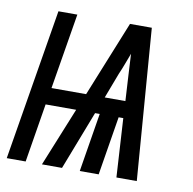

<svg xmlns="http://www.w3.org/2000/svg" viewBox="-90 -585 655 650"><g transform="rotate(10 237.0 -260.0)"><path d="M-26 0 60 -520H125L82 -260H201L306 -520H381L421 0H351L339 -202H323L290 0H225L258 -202H242L164 0H95L177 -202H72L39 0ZM336 -260 331 -347Q330 -365 329 -384Q328 -403 327 -421Q320 -403 313 -384Q306 -365 298 -347L265 -260Z"/></g></svg>

Font: Iosevka
Style: Italic
Weight: 400
Italic angle: -9°
Monospace: yes
Designer: Belleve Invis
Foundry: Belleve Invis
Version: Version 32.5.0; ttfautohint (v1.8.4)